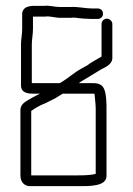

<svg xmlns="http://www.w3.org/2000/svg" viewBox="-20 -635 455 658"><path d="M249 -34H87V-255C103 -266 117 -274 135 -281L169 -298C178 -303 186 -309 195 -314H300C301 -314 303 -314 304 -313C305 -303 308 -275 308 -264V-39C292 -35 271 -34 249 -34ZM93 -535V-578H134C151 -581 166 -574 186 -574H224C229 -575 235 -575 241 -574C253 -572 281 -570 294 -570H314C325 -570 333 -577 333 -588C333 -599 325 -606 314 -606H294C273 -606 243 -613 222 -611H186C166 -611 150 -617 132 -615H99C77 -615 58 -610 56 -589V-535C56 -519 52 -499 52 -484V-341C52 -319 72 -314 93 -314H117C104 -307 98 -305 85 -297C69 -288 50 -279 50 -258V-34C50 -13 62 3 83 3H249C287 3 345 4 345 -32V-265C345 -272 345 -282 344 -294C341 -328 336 -350 300 -350H250C256 -355 262 -358 267 -361C286 -373 299 -380 318 -392C336 -404 363 -410 365 -435V-553C365 -562 356 -571 346 -571C336 -571 328 -562 328 -553V-441C316 -434 290 -420 279 -411C263 -402 245 -393 230 -381C215 -370 202 -360 185 -350H93C92 -350 90 -350 89 -351V-483C89 -498 93 -519 93 -535Z"/></svg>

Font: Electronic
Style: SeLt
Weight: 300
Version: Version 1.011